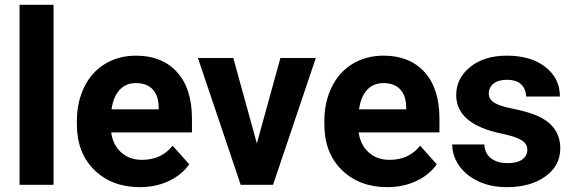

<svg xmlns="http://www.w3.org/2000/svg" viewBox="-20 -770 2391 800"><path d="M203.1 0H61.5V-750H203.1Z M562.5 9.8Q446.3 9.8 373.3 -61.5Q300.3 -132.8 300.3 -251.5V-265.1Q300.3 -344.7 331.1 -407.5Q361.8 -470.2 418.2 -504.2Q474.6 -538.1 546.9 -538.1Q655.3 -538.1 717.5 -469.7Q779.8 -401.4 779.8 -275.9V-218.3H443.4Q450.2 -166.5 484.6 -135.3Q519 -104 571.8 -104Q653.3 -104 699.2 -163.1L768.6 -85.4Q736.8 -40.5 682.6 -15.4Q628.4 9.8 562.5 9.8ZM546.4 -423.8Q504.4 -423.8 478.3 -395.5Q452.1 -367.2 444.8 -314.5H641.1V-325.7Q640.1 -372.6 615.7 -398.2Q591.3 -423.8 546.4 -423.8Z M1050.3 -172.4 1148.4 -528.3H1295.9L1117.7 0H982.9L804.7 -528.3H952.1Z M1593.8 9.8Q1477.5 9.8 1404.5 -61.5Q1331.5 -132.8 1331.5 -251.5V-265.1Q1331.5 -344.7 1362.3 -407.5Q1393.1 -470.2 1449.5 -504.2Q1505.9 -538.1 1578.1 -538.1Q1686.5 -538.1 1748.8 -469.7Q1811 -401.4 1811 -275.9V-218.3H1474.6Q1481.4 -166.5 1515.9 -135.3Q1550.3 -104 1603 -104Q1684.6 -104 1730.5 -163.1L1799.8 -85.4Q1768.1 -40.5 1713.9 -15.4Q1659.7 9.8 1593.8 9.8ZM1577.6 -423.8Q1535.6 -423.8 1509.5 -395.5Q1483.4 -367.2 1476.1 -314.5H1672.4V-325.7Q1671.4 -372.6 1647 -398.2Q1622.6 -423.8 1577.6 -423.8Z M2177.2 -146Q2177.2 -171.9 2151.6 -186.8Q2126 -201.7 2069.3 -213.4Q1880.9 -252.9 1880.9 -373.5Q1880.9 -443.8 1939.2 -491Q1997.6 -538.1 2091.8 -538.1Q2192.4 -538.1 2252.7 -490.7Q2313 -443.4 2313 -367.7H2171.9Q2171.9 -397.9 2152.3 -417.7Q2132.8 -437.5 2091.3 -437.5Q2055.7 -437.5 2036.1 -421.4Q2016.6 -405.3 2016.6 -380.4Q2016.6 -356.9 2038.8 -342.5Q2061 -328.1 2113.8 -317.6Q2166.5 -307.1 2202.6 -293.9Q2314.5 -252.9 2314.5 -151.9Q2314.5 -79.6 2252.4 -34.9Q2190.4 9.8 2092.3 9.8Q2025.9 9.8 1974.4 -13.9Q1922.9 -37.6 1893.6 -78.9Q1864.3 -120.1 1864.3 -168H1998Q2000 -130.4 2025.9 -110.4Q2051.8 -90.3 2095.2 -90.3Q2135.7 -90.3 2156.5 -105.7Q2177.2 -121.1 2177.2 -146Z"/></svg>

Font: Roboto-o
Style: o-Bold
Weight: 700
Designer: Google
Version: Version 2.134; 2016; ttfautohint (v1.6)